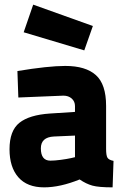

<svg xmlns="http://www.w3.org/2000/svg" viewBox="-20 -795 576 827"><path d="M437 -339V-154Q437 -125 443 -115.5Q449 -106 469 -102L465 12Q405 12 378 4.5Q351 -3 323 -22Q239 12 170 12Q97 12 59 -31.5Q21 -75 21 -152Q21 -232 63.5 -266Q106 -300 195 -306L303 -313V-338Q303 -358 289 -370.5Q275 -383 253 -383L59 -375L55 -489Q188 -511 261 -511Q349 -511 393 -471.5Q437 -432 437 -339ZM303 -211 212 -207Q156 -204 156 -156Q156 -103 197 -103Q215 -103 241.5 -106.5Q268 -110 286 -114L303 -118ZM123 -775 380 -683 343 -578 82 -656Z"/></svg>

Font: TitilliumText22L Xb
Style: Bold
Weight: 400
Designer: Campivisivi
Foundry: Campivisivi
Version: 1.000